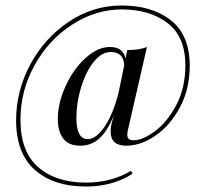

<svg xmlns="http://www.w3.org/2000/svg" viewBox="-20 -559 748 709"><path d="M388.7 -72.6Q388.7 -92.7 394.4 -111.7Q400 -130.6 400.8 -133.9Q377.4 -75.8 347.6 -48.4Q317.7 -21 276.6 -21Q233.1 -21 213.3 -47.6Q193.5 -74.2 193.5 -118.5Q193.5 -178.2 222.2 -241.1Q250.8 -304 296 -344.8Q341.1 -385.5 385.5 -385.5Q434.7 -385.5 443.5 -342.7L450 -374.2Q496 -374.2 522.6 -385.5L454.8 -89.5Q450 -72.6 450 -62.1Q450 -50.8 455.6 -46Q461.3 -41.1 473.4 -41.1Q507.3 -41.1 552.8 -75Q598.4 -108.9 631.5 -172.2Q664.5 -235.5 664.5 -317.7Q664.5 -423.4 598.8 -473.8Q533.1 -524.2 429.8 -524.2Q333.1 -524.2 246.4 -468.1Q159.7 -412.1 107.7 -318.1Q55.6 -224.2 55.6 -116.9Q55.6 1.6 121.4 58.5Q187.1 115.3 297.6 115.3Q391.1 115.3 463.7 71.8L469.4 82.3Q437.9 104 393.5 116.9Q349.2 129.8 296.8 129.8Q179 129.8 109.3 69Q39.5 8.1 39.5 -115.3Q39.5 -223.4 91.9 -321Q144.4 -418.5 233.9 -478.6Q323.4 -538.7 429 -538.7Q541.9 -538.7 611.3 -483.9Q680.6 -429 680.6 -316.9Q680.6 -230.6 644.8 -163.3Q608.9 -96 554.4 -58.5Q500 -21 446.8 -21Q388.7 -21 388.7 -72.6ZM417.7 -216.1 438.7 -317.7Q437.1 -343.5 424.6 -355.2Q412.1 -366.9 388.7 -366.9Q354.8 -366.9 325.8 -330.2Q296.8 -293.5 279.4 -236.7Q262.1 -179.8 262.1 -123.4Q262.1 -45.2 304 -45.2Q334.7 -45.2 366.1 -91.1Q397.6 -137.1 417.7 -216.1Z"/></svg>

Font: Playfair Display
Style: Regular
Weight: 400
Designer: Claus Eggers Sørensen
Foundry: Claus Eggers Sørensen
Version: Version 1.005; ttfautohint (v1.2) -l 10 -r 42 -G 200 -x 21 -